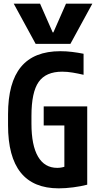

<svg xmlns="http://www.w3.org/2000/svg" viewBox="-20 -1020 540 1050"><path d="M55 -1000H199L268 -843H272L341 -1000H485L365 -780H175ZM301 10Q24 10 24 -335V-395Q24 -569 95 -654.5Q166 -740 310 -740Q343 -740 375 -736Q407 -732 437 -726V-611Q407 -618 377.5 -623Q348 -628 320 -628Q231 -628 191.5 -572Q152 -516 152 -386V-344Q152 -225 188 -163.5Q224 -102 293 -102Q314 -102 334 -108.5Q354 -115 376 -130L332 -63V-334H219V-438H457V-10Q423 -1 380.5 4.5Q338 10 301 10Z"/></svg>

Font: M PLUS Code Latin SemiBold
Style: Regular
Weight: 600
Designer: Coji Morishita
Foundry: UNDERFOREST DESIGN
Version: Version 1.002; ttfautohint (v1.8.3)